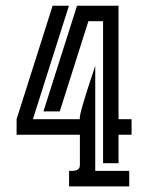

<svg xmlns="http://www.w3.org/2000/svg" viewBox="-20 -664 528 684"><path d="M97.2 -239.3H264.6Q263.2 -243.2 266.1 -257.1Q269 -271 274.7 -290Q280.3 -309.1 287.1 -331.1Q293.9 -353 300.5 -372.8Q307.1 -392.6 312.3 -408Q317.4 -423.3 319.3 -429.7V-55.2H440.4V0H226.1V-55.2Q231.9 -55.2 238.8 -55.4Q245.6 -55.7 251.5 -57.4Q257.3 -59.1 261 -63.5Q264.6 -67.9 264.6 -76.7V-184.1H39.1Q39.1 -185.5 39.1 -194.3Q39.1 -203.1 39.1 -212.9Q39.1 -222.7 39.1 -230.7Q39.1 -238.8 39.1 -239.3L167.5 -643.6H225.6ZM402.3 -239.3H448.7V-184.1H402.3V-82.5H347.2V-588.4H294.9L192.9 -267.1H134.8L254.4 -643.6H402.3Z"/></svg>

Font: Isar CAT
Style: Regular
Weight: 400
Designer: Digitized by Peter Wiegel
Foundry: CAT-Fonts, Peter Wiegel
Version: Version 1.000; ttfautohint (v1.3)